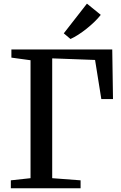

<svg xmlns="http://www.w3.org/2000/svg" viewBox="-20 -1008 649 1028"><path d="M38 0V-42.5L143.5 -54V-685.5L41 -699.5V-743H581L585 -477.5H522.5L489 -687L259.5 -695.5V-54L411.5 -42.5V0ZM357 -799.5 321.5 -829.5 445.5 -988.5 519.5 -928.5Q506 -911 486.5 -892Q467 -873 444.5 -855Q422 -837 399.5 -822.5Q377 -808 358 -799.5Z"/></svg>

Font: Merriweather 48pt Medium
Style: Regular
Weight: 500
Version: Version 2.100